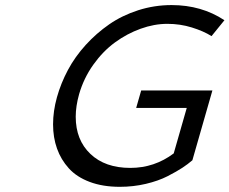

<svg xmlns="http://www.w3.org/2000/svg" viewBox="-20 -719 895 749"><path d="M649.4 -699.2Q766.1 -699.2 855.5 -640.1L805.2 -578.1Q773.9 -597.7 728.5 -611.8Q683.1 -626 632.8 -626Q581.5 -626 528.6 -606.9Q475.6 -587.9 428.5 -553.5Q381.3 -519 344 -466.6Q306.6 -414.1 288.6 -351.6Q275.4 -304.7 275.4 -263.7Q275.4 -172.9 332.8 -118.4Q390.1 -64 488.3 -64Q582.5 -64 657.7 -120.6L708.5 -297.9H511.2L530.8 -366.2H808.6L730.5 -93.8Q712.9 -78.6 691.4 -64.5Q669.9 -50.3 633.8 -31.7Q597.7 -13.2 548.8 -1.7Q500 9.8 447.3 9.8Q380.9 9.8 330.1 -9.3Q279.3 -28.3 248.5 -62.3Q217.8 -96.2 202.4 -139.4Q187 -182.6 187 -233.9Q187 -285.2 202.1 -339.6Q217.3 -394 244.9 -445.8Q272.5 -497.6 314.2 -543.5Q356 -589.4 406 -624Q456.1 -658.7 519 -679Q582 -699.2 649.4 -699.2Z"/></svg>

Font: Cantarell
Style: Italic
Weight: 400
Italic angle: -16°
Designer: Dave Crossland
Version: Version 1.004